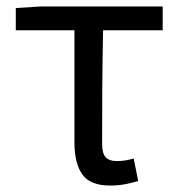

<svg xmlns="http://www.w3.org/2000/svg" viewBox="-20 -563 553 596"><path d="M322 13Q260 13 235.5 -21.5Q211 -56 211 -122V-469H29V-538L107 -543H485V-469H300Q298 -376 297.5 -287.5Q297 -199 297 -116Q297 -87 308 -75Q319 -63 342 -63Q356 -63 368.5 -65Q381 -67 395 -71L409 -1Q392 4 370 8.5Q348 13 322 13Z"/></svg>

Font: SpoqaHanSans-Regular
Style: Regular
Weight: 400
Designer: [Spoqa Han Sans] Dong-huui Kim \uAE40 \uB3D9 \uD718  Younghwa Kang \uAC15 \uC601 \uD654  [Noto Sans] Ryoko NISHIZUKA \u8
Foundry: Spoqa (http://www.spoqa-han-sans.com)
Version: Version 2.000